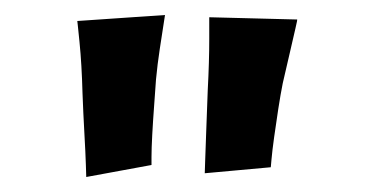

<svg xmlns="http://www.w3.org/2000/svg" viewBox="-20 -725 499 256"><path d="M253 -494Q253 -493 253.5 -509Q254 -525 255 -551Q256 -577 257 -605Q259 -643 259 -673Q259 -703 259 -702L376 -699Q377 -700 374 -687.5Q371 -675 366.5 -655Q362 -635 357 -614Q354 -599 351 -579.5Q348 -560 345.5 -542Q343 -524 342 -512.5Q341 -501 341 -502ZM95 -489Q95 -489 94.5 -505Q94 -521 92.5 -547.5Q91 -574 90 -601Q89 -639 86 -669Q83 -699 83 -697L200 -705Q200 -705 198 -692Q196 -679 193 -659.5Q190 -640 188 -619Q187 -604 185.5 -584Q184 -564 183 -545.5Q182 -527 182 -515.5Q182 -504 182 -505Z"/></svg>

Font: Truculenta
Style: Bold
Weight: 700
Designer: Ivan Castro, Eva Sanz & Omnibus-Type Team
Foundry: Omnibus-Type
Version: Version 1.002